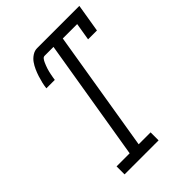

<svg xmlns="http://www.w3.org/2000/svg" viewBox="-214 -835 934 934"><g transform="rotate(-45 253.0 -367.5)"><path d="M82 0V-55H172L276 -683H215Q207 -683 201.5 -675.5Q196 -668 192.5 -660Q189 -652 186 -644.5Q183 -637 180.5 -629Q178 -621 176 -613Q174 -605 172.5 -597Q171 -589 169.5 -581Q168 -573 167 -565H109Q111 -582 115 -599Q119 -616 124.5 -633Q130 -650 137.5 -667Q145 -684 155.5 -699Q166 -714 182 -724.5Q198 -735 215 -735H506L482 -590H421L436 -680H337L234 -55H316V0Z"/></g></svg>

Font: Iosevka Curly Slab LtObl
Style: Regular
Weight: 300
Italic angle: -9°
Monospace: yes
Designer: Belleve Invis
Foundry: Belleve Invis
Version: Version 11.0.0; ttfautohint (v1.8.3)